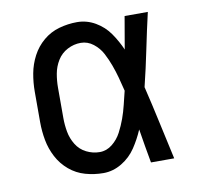

<svg xmlns="http://www.w3.org/2000/svg" viewBox="-66 -607 708 684"><g transform="rotate(-10 288.0 -265.0)"><path d="M255 8Q290 8 321.5 -11Q353 -30 373 -60Q393 -90 407 -123Q417 -60 428 0H512Q497 -67 482.5 -134.5Q468 -202 452 -268Q468 -333 481.5 -399Q495 -465 510 -530H426Q416 -472 406 -414V-412Q392 -444 372 -473Q352 -502 321 -520Q290 -538 255 -538Q222 -538 190 -529Q158 -520 132.5 -498.5Q107 -477 91.5 -447.5Q76 -418 70 -385.5Q64 -353 64 -320V-210Q64 -177 70 -144.5Q76 -112 91.5 -82.5Q107 -53 132.5 -31.5Q158 -10 190 -1Q222 8 255 8ZM255 -68Q230 -68 207 -79.5Q184 -91 170.5 -113Q157 -135 152.5 -160Q148 -185 148 -210V-320Q148 -345 152.5 -370Q157 -395 170.5 -417Q184 -439 207 -451Q230 -463 255 -463Q280 -463 300.5 -447Q321 -431 332.5 -409Q344 -387 352.5 -364Q361 -341 367.5 -317Q374 -293 380 -268Q374 -244 368 -219Q362 -194 353.5 -170.5Q345 -147 333 -124Q321 -101 300.5 -84.5Q280 -68 255 -68Z"/></g></svg>

Font: Iosevka SS01 Extended
Style: Regular
Weight: 400
Width: 7
Monospace: yes
Designer: Belleve Invis
Foundry: Belleve Invis
Version: Version 3.4.7; ttfautohint (v1.8.3)